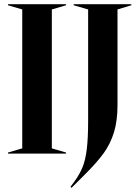

<svg xmlns="http://www.w3.org/2000/svg" viewBox="-20 -732 663 915"><path d="M18 -5 86 -25V-687L18 -707V-712H295V-707L227 -687V-25L295 -5V0H18ZM316 158 334 134Q360 98 373.5 64.5Q387 31 393.5 -20.5Q400 -72 400 -158V-687L331 -707V-712H606V-707L540 -687V-232Q540 -156 523 -101Q506 -46 474.5 -2.5Q443 41 388 96L321 163Z"/></svg>

Font: Nyght Serif Medium
Style: Regular
Weight: 500
Designer: Maksym Kobuzan
Version: Version 0.410